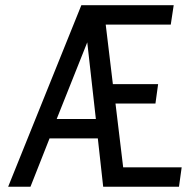

<svg xmlns="http://www.w3.org/2000/svg" viewBox="-20 -707 731 727"><path d="M637.7 -687.3H288L10.9 0H95.4L167.6 -182.9H350.4L370.7 0H657.7L667.9 -73.4H446.4L417.3 -315H568.6L578.7 -388.4H407.4L380.3 -613.9H626.6ZM343 -256.3H194.6L310.4 -546.7Z"/></svg>

Font: Secuela ExtLt
Style: Italic
Weight: 200
Italic angle: -8°
Designer: Fernando Haro
Foundry: deFharo
Version: Version 1.704